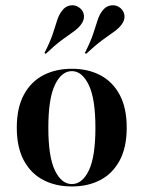

<svg xmlns="http://www.w3.org/2000/svg" viewBox="-20 -685 537 717"><path d="M248.4 11.3Q187.9 11.3 141.5 -12.9Q95.2 -37.1 69 -85.9Q42.7 -134.7 42.7 -208.1Q42.7 -282.3 69 -331Q95.2 -379.8 141.5 -404Q187.9 -428.2 248.4 -428.2Q308.9 -428.2 354.8 -404Q400.8 -379.8 427 -331Q453.2 -282.3 453.2 -208.1Q453.2 -134.7 427 -85.9Q400.8 -37.1 354.8 -12.9Q308.9 11.3 248.4 11.3ZM248.4 2.4Q287.1 2.4 311.7 -48.4Q336.3 -99.2 336.3 -208.1Q336.3 -316.9 311.3 -368.1Q286.3 -419.4 248.4 -419.4Q209.7 -419.4 185.1 -368.1Q160.5 -316.9 160.5 -208.1Q160.5 -99.2 185.1 -48.4Q209.7 2.4 248.4 2.4ZM301.6 -483.9 296.8 -487.1Q318.5 -529.8 328.2 -559.3Q337.9 -588.7 344.4 -609.3Q350.8 -629.8 362.1 -644.4Q375 -662.1 394.4 -664.9Q413.7 -667.7 429 -655.6Q442.7 -644.4 444.8 -627Q446.8 -609.7 433.1 -591.9Q421.8 -577.4 404 -565.3Q386.3 -553.2 361.3 -534.7Q336.3 -516.1 301.6 -483.9ZM150.8 -483.9 146 -487.1Q167.7 -529.8 177.4 -559.3Q187.1 -588.7 193.5 -609.3Q200 -629.8 211.3 -644.4Q224.2 -662.1 243.1 -664.9Q262.1 -667.7 277.4 -655.6Q291.9 -644.4 293.5 -627Q295.2 -609.7 281.5 -591.9Q270.2 -577.4 252.4 -565.3Q234.7 -553.2 209.7 -534.7Q184.7 -516.1 150.8 -483.9Z"/></svg>

Font: Playfair 144pt
Style: Bold
Weight: 700
Version: Version 2.001;gftools[0.9.30]